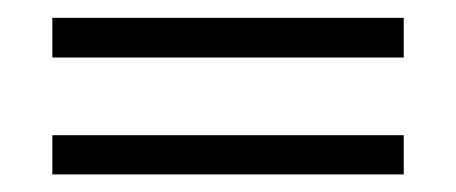

<svg xmlns="http://www.w3.org/2000/svg" viewBox="-20 -416 511 215"><path d="M38.6 -351.6V-396H432.1V-351.6ZM38.6 -220.7V-264.6H432.1V-220.7Z"/></svg>

Font: Elstob Medium
Style: Regular
Weight: 500
Designer: Peter S. Baker
Version: Version 1.015